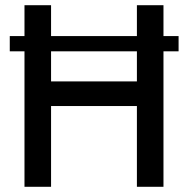

<svg xmlns="http://www.w3.org/2000/svg" viewBox="-20 -717 722 737"><path d="M607.5 0H505.5V-310H176V0H74V-520H17.5V-578.5H74V-697H176V-578.5H505.5V-697H607.5V-578.5H665.5V-520H607.5ZM505.5 -404.5V-520H176V-404.5Z"/></svg>

Font: Acari Sans Neue SemiBold
Style: Regular
Weight: 600
Designer: Alfredo Marco Pradil (font), Cristiano Sobral (main changes)
Foundry: Hanken Design Co. (font), Cristiano Sobral (main changes)
Version: Version 2.459;March 19, 2022;FontCreator 14.0.0.2808 64-bit;